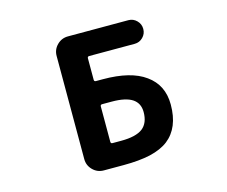

<svg xmlns="http://www.w3.org/2000/svg" viewBox="-103 -897 1205 1019"><g transform="rotate(-15 500.0 -388.0)"><path d="M347.7 -19.5Q312.5 -19.5 287.6 -44.4Q262.7 -69.3 262.7 -104.5V-670.9Q262.7 -706.1 287.6 -731Q312.5 -755.9 347.7 -755.9H679.7Q706.1 -755.9 725.1 -736.8Q744.1 -717.8 744.1 -690.9Q744.1 -664.1 725.1 -645Q706.1 -626 679.7 -626H429.7Q419.9 -626 419.9 -616.2V-498Q419.9 -488.3 429.7 -488.3H467.8Q621.1 -488.3 700.2 -430.7Q781.2 -373 781.2 -265.6Q781.2 -201.2 761.7 -154.3Q742.2 -107.4 704.1 -77.6Q666 -47.9 603.5 -33.2Q542 -19.5 457 -19.5ZM477.5 -147.5Q558.6 -147.5 595.7 -175.8Q631.8 -204.1 631.8 -264.6Q631.8 -312.5 595.7 -336.9Q558.6 -361.3 482.4 -361.3Q481.4 -361.3 480.5 -361.3H429.7Q419.9 -361.3 419.9 -351.6V-157.2Q419.9 -147.5 429.7 -147.5Z"/></g></svg>

Font: Rounded-X Mgen+ 2m bold
Style: Bold
Weight: 700
Designer: [Source Han Sans]
Ryoko NISHIZUKA  (kana & ideographs); Paul D. Hunt (Latin, Greek & Cyrillic); Wenlong ZHANG  (bopomofo
Version: Version 1.059.20150602